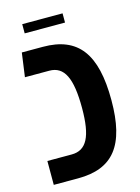

<svg xmlns="http://www.w3.org/2000/svg" viewBox="-111 -783 615 846"><g transform="rotate(-15 196.5 -360.0)"><path d="M76 -678H260V-720H76ZM27 0H138C298 0 369 -89 369 -295C369 -507 298 -600 138 -600H42L27 -491H138C206 -491 235 -432 235 -295C235 -165 206 -109 138 -109H27Z"/></g></svg>

Font: Noto Sans Hebrew ExtraCondensed SemiBold
Style: Regular
Weight: 600
Width: 2
Designer: Ben Nathan
Foundry: Google LLC
Version: Version 3.001